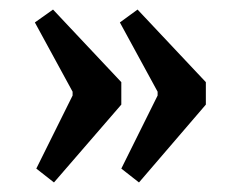

<svg xmlns="http://www.w3.org/2000/svg" viewBox="-20 -431 485 402"><path d="M56 -78 132 -231V-239L53 -384L91 -411L234 -259V-212L93 -49ZM234 -78 310 -231V-239L231 -384L268 -411L411 -259V-212L271 -49Z"/></svg>

Font: Grenze Medium
Style: Regular
Weight: 500
Designer: Renata Polastri
Foundry: Omnibus-Type
Version: Version 1.002; ttfautohint (v1.8)